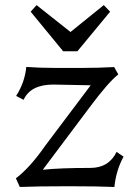

<svg xmlns="http://www.w3.org/2000/svg" viewBox="-20 -744 539 767"><path d="M437 2.9Q372.6 0 252.9 0Q128.4 0 59.1 2.9L43.5 -31.7Q99.6 -74.2 159.7 -160.6L342.3 -403.3L193.4 -406.2Q102.1 -406.2 74.2 -345.2L44.4 -360.8Q79.1 -415 85 -476.6Q141.1 -472.7 197.3 -472.7H311.5Q374 -472.7 436 -476.1L452.6 -446.8Q412.1 -415 337.4 -314.5L150.9 -65.9Q218.8 -73.2 340.8 -73.2Q414.6 -73.2 445.8 -137.2L473.6 -118.2Q443.8 -64 437 2.9ZM289.1 -539.1H232.4L102.5 -697.3L126 -723.6L261.7 -616.2L394.5 -723.6L419.9 -697.3Z"/></svg>

Font: Kelvinch
Style: Regular
Weight: 400
Designer: Paul James MIller
Foundry: High-Logic / Made with FontCreator
Version: Version 3.30 September 23, 2016